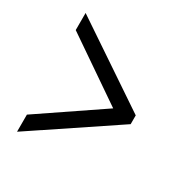

<svg xmlns="http://www.w3.org/2000/svg" viewBox="-124 -708 673 700"><g transform="rotate(30 212.5 -358.0)"><path d="M40 -108 385 -339V-376L40 -608V-536L301 -357L40 -180Z"/></g></svg>

Font: Noto Serif Lao ExtraCondensed SemiBold
Style: Regular
Weight: 600
Width: 2
Designer: Monotype Design Team
Foundry: Monotype Imaging Inc.
Version: Version 2.003